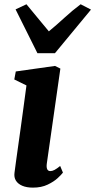

<svg xmlns="http://www.w3.org/2000/svg" viewBox="-20 -869 446 900"><path d="M134.5 10.5Q105 10.5 84.5 1.8Q64 -7 54.5 -22.5Q45 -38 48 -59.5Q50.5 -80 54.8 -110.5Q59 -141 64.5 -180.2Q70 -219.5 76.5 -265.5Q83 -311.5 89.8 -362.8Q96.5 -414 104 -468.5L47 -496.5L54 -534L238 -560L263 -547.5L199.5 -103Q197 -85 201.2 -76Q205.5 -67 216 -67Q225 -67 235.5 -72.5Q246 -78 262 -91L275 -60Q268.5 -51 250.5 -34.2Q232.5 -17.5 203.2 -3.5Q174 10.5 134.5 10.5ZM155.5 -619.5 53 -825 104 -849Q129.5 -819 155.8 -786.2Q182 -753.5 209 -722Q247 -753.5 282.5 -786.2Q318 -819 358 -849L406.5 -824L237.5 -619.5Z"/></svg>

Font: Merriweather 36pt ExtraBold
Style: Italic
Weight: 800
Italic angle: -7.8°
Version: Version 2.101